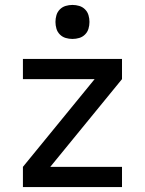

<svg xmlns="http://www.w3.org/2000/svg" viewBox="-20 -759 588 779"><path d="M73 0V-82L364 -438H73V-520H475V-438L184 -82H475V0ZM274 -601Q260 -601 246.5 -605Q233 -609 223 -619Q213 -629 209 -642.5Q205 -656 205 -670Q205 -684 209 -697.5Q213 -711 223 -721Q233 -731 246.5 -735Q260 -739 274 -739Q288 -739 301.5 -735Q315 -731 325 -721Q335 -711 339 -697.5Q343 -684 343 -670Q343 -656 339 -642.5Q335 -629 325 -619Q315 -609 301.5 -605Q288 -601 274 -601Z"/></svg>

Font: Iosevka Semi-Condensed Medium
Style: Regular
Weight: 500
Monospace: yes
Designer: Belleve Invis
Foundry: Belleve Invis
Version: Version 27.3.5